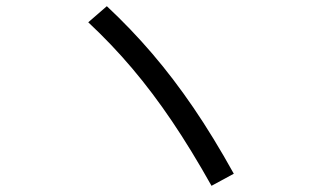

<svg xmlns="http://www.w3.org/2000/svg" viewBox="-20 -677 1040 620"><path d="M663 -77Q598 -193 535.5 -285.5Q473 -378 407 -456Q341 -534 265 -605L325 -657Q403 -584 471.5 -504Q540 -424 604.5 -329.5Q669 -235 735 -116Z"/></svg>

Font: M PLUS 1 Code
Style: Regular
Weight: 400
Designer: Coji Morishita
Foundry: UNDERFOREST DESIGN
Version: Version 1.005